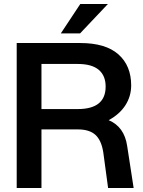

<svg xmlns="http://www.w3.org/2000/svg" viewBox="-20 -934 709 954"><path d="M63 0V-720.2H378.9Q504.9 -720.2 568.4 -663.8Q631.8 -607.4 631.8 -509.8Q631.8 -456.1 603.3 -411.4Q574.7 -366.7 520 -336.9Q597.7 -304.2 611.8 -209L644 0H517.1L493.2 -176.8Q483.9 -236.8 454.1 -263.9Q424.3 -291 367.2 -291H186V0ZM186 -392.1H366.2Q504.9 -392.1 504.9 -503.9Q504.9 -558.1 470.5 -587.2Q436 -616.2 366.2 -616.2H186ZM282.2 -768.1 378.9 -914.1H516.1L377.9 -768.1Z"/></svg>

Font: Aspekta 550
Style: Regular
Weight: 550
Designer: Ivo Dolenc
Version: Version 2.000